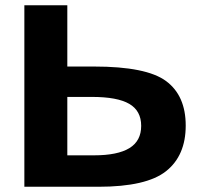

<svg xmlns="http://www.w3.org/2000/svg" viewBox="-20 -713 788 733"><path d="M73 0V-693H237V-459H339Q539 -459 614 -403.5Q689 -348 689 -233.5Q689 -119 614 -59.5Q539 0 356 0ZM237 -120H339Q429 -120 474 -147.5Q519 -175 519 -232.5Q519 -290 473.5 -316.5Q428 -343 331 -343H237Z"/></svg>

Font: Fix15 Mono
Style: Bold
Weight: 700
Designer: Carrois Corporate & Edenspiekermann AG
Foundry: Carrois Corporate GbR & Edenspiekermann AG
Version: Version 3.206